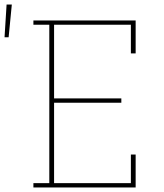

<svg xmlns="http://www.w3.org/2000/svg" viewBox="-103 -825 723 845"><path d="M44 0V-19H114V-716H44V-735H494V-590H473V-716H135V-392H431V-373H135V-19H473V-145H494V0ZM-83 -661 -74 -805H-51L-65 -661Z"/></svg>

Font: Iosevka Etoile Thin
Style: Regular
Weight: 100
Designer: Belleve Invis
Foundry: Belleve Invis
Version: Version 22.1.2; ttfautohint (v1.8.4)